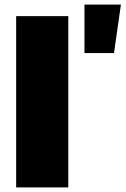

<svg xmlns="http://www.w3.org/2000/svg" viewBox="-20 -812 544 832"><path d="M50 0V-742H276V0ZM346 -582V-792H504L474 -582Z"/></svg>

Font: Montserrat-Alt1 Black
Style: Regular
Weight: 900
Designer: Differentunic
Foundry: Differentunic
Version: Version 7.222